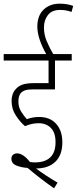

<svg xmlns="http://www.w3.org/2000/svg" viewBox="-20 -916 418 1044"><path d="M190 -246Q153 -246 116 -230Q90 -252 66.5 -287.5Q43 -323 43 -366Q43 -409 68 -434Q82 -449 104 -456.5Q126 -464 169 -464H244V-587H0V-622H370V-587H279V-430H161Q133 -430 118.5 -425.5Q104 -421 94 -411Q80 -395 80 -364Q80 -333 95.5 -308.5Q111 -284 126 -268Q158 -280 192 -280Q252 -280 285.5 -242.5Q319 -205 319 -142Q319 -73 281 -36.5Q243 0 176 0Q201 19 231.5 39Q262 59 293 77L274 108Q194 52 130 -3Q96 -5 69 -16Q42 -27 42 -53Q42 -67 51 -74.5Q60 -82 73 -82Q106 -82 143 -35Q157 -33 171 -33Q224 -33 253 -60Q282 -87 282 -143Q282 -195 256.5 -220.5Q231 -246 190 -246ZM235 -615Q183 -706 183 -771Q183 -831 217 -863.5Q251 -896 304 -896Q328 -896 346 -892.5Q364 -889 378 -884L369 -851Q356 -856 341 -859Q326 -862 307 -862Q262 -862 240.5 -834Q219 -806 219 -767Q219 -729 233 -694.5Q247 -660 273 -615Z"/></svg>

Font: Noto Sans Devanagari ExtraCondensed ExtraLight
Style: Regular
Weight: 200
Width: 2
Designer: Jelle Bosma - Monotype Design Team
Foundry: Monotype Imaging Inc.
Version: Version 2.004; ttfautohint (v1.8.4.7-5d5b)